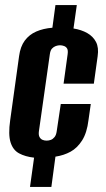

<svg xmlns="http://www.w3.org/2000/svg" viewBox="-20 -669 415 755"><path d="M98 66 114 -49Q79 -53 55 -66Q31 -79 21.5 -109.5Q12 -140 20 -196L55 -448Q60 -486 77.5 -509.5Q95 -533 122.5 -545Q150 -557 186 -560L198 -649H282L269 -557Q300 -552 323 -539Q346 -526 357.5 -504Q369 -482 364 -448L349 -340H230L246 -456Q248 -471 244 -478Q240 -485 232 -488Q224 -491 216 -491Q208 -491 199.5 -488Q191 -485 184.5 -478Q178 -471 176 -456L133 -153Q131 -138 135.5 -130Q140 -122 147.5 -119Q155 -116 163 -116Q172 -116 180 -119Q188 -122 194.5 -130Q201 -138 203 -153L219 -260H337L328 -197Q322 -147 303 -117Q284 -87 257.5 -72.5Q231 -58 198 -53L182 66Z"/></svg>

Font: Alumni Sans Thin ExtraBold
Style: Italic
Weight: 800
Italic angle: -8°
Version: Version 1.016